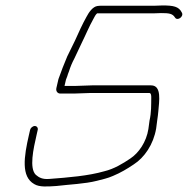

<svg xmlns="http://www.w3.org/2000/svg" viewBox="-20 -651 688 704"><path d="M310.6 -310H527.6C533.8 -310 534.9 -300.5 534.6 -293C534.2 -267.2 535.3 -239.4 528.3 -209C526.8 -199.7 525.4 -189.3 524.1 -178C516.8 -130.5 488.6 -90.1 458.2 -70C430.2 -51.1 398.1 -31.5 362.3 -23C303.6 -6.1 230.4 -0.2 161.8 5C135.4 7.4 122.8 -0.2 111.3 -10C86.8 -34.1 102 -103.9 114.5 -158L118.4 -175C120 -182.1 115.1 -189 107.6 -189C100.2 -189 92 -182.1 90.4 -175L86.5 -158C67.3 -75 57.1 -3.3 105.5 24C124.7 36 156.3 32.9 186.8 31C236.3 25 290 23.4 335.2 12C356.2 6.4 374.5 2.9 394.4 -6C422.2 -17.6 445.7 -31.5 470.1 -48C509.4 -73.1 542.7 -121.3 552.6 -180C554.6 -201 558.8 -221.3 560.5 -242.5C563.4 -278.9 574 -338 534 -338H317C297.7 -338 277.9 -336 258.6 -336H216.6L221.9 -359C223.6 -363.7 225.3 -368 226.9 -372C227.8 -376 229.8 -381.7 232.8 -389C238.7 -407.7 244 -419.9 252.9 -437L280.3 -495C294.5 -523.5 306.4 -553.2 322.1 -581C326.3 -589.2 330.5 -597.5 336 -602H541C546.3 -602 556.1 -602.3 570.2 -603C599.6 -603 612.4 -601.5 621.5 -587C630.2 -572.3 655.3 -590.4 646.7 -605C635.8 -627.5 615.1 -631 575.7 -631C562.2 -630.3 552.8 -630 547.4 -630H352.4C347.1 -630 342 -629.7 337.2 -629C320.2 -626.5 306 -606.4 297 -589C282.6 -563.4 267.2 -529.7 254.9 -502L226.5 -444C214.6 -416.3 204.5 -389.5 194.3 -361L186.7 -328C184 -316 191.9 -306.5 204.1 -308H252.1C271.5 -308 291.3 -310 310.6 -310Z"/></svg>

Font: HoneyBee
Style: XLitIt
Weight: 200
Foundry: Cannot Into Space Fonts
Version: Version 0.89